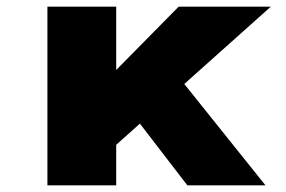

<svg xmlns="http://www.w3.org/2000/svg" viewBox="-20 -555 856 575"><path d="M322 -116 224 -240 515 -535H791ZM122 0V-535H328V0ZM541 0 345 -255 489 -357 775 0Z"/></svg>

Font: Lexend Exa Black
Style: Regular
Weight: 900
Designer: Bonnie Shaver-Troup, Thomas Jockin
Foundry: Lexend
Version: Version 1.007